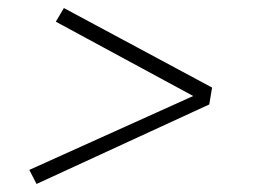

<svg xmlns="http://www.w3.org/2000/svg" viewBox="-20 -579 640 478"><path d="M71 -121 53 -156 461 -340 119 -525 139 -559 508 -361 501 -319Z"/></svg>

Font: Iosevka Curly XLtEx
Style: Italic
Weight: 200
Width: 7
Italic angle: -9°
Monospace: yes
Designer: Belleve Invis
Foundry: Belleve Invis
Version: Version 11.1.0; ttfautohint (v1.8.3)